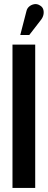

<svg xmlns="http://www.w3.org/2000/svg" viewBox="-20 -918 235 938"><path d="M181 -822Q190 -834 192.5 -847.5Q195 -861 191 -873Q187 -885 174 -892Q161 -900 147 -897.5Q133 -895 122.5 -886Q112 -877 109 -863L79 -747H123ZM41 0H152V-700H41Z"/></svg>

Font: Advent Pro
Style: Regular
Weight: 400
Designer: VivaRado, Andreas Kalpakidis
Foundry: VivaRado, Andreas Kalpakidis
Version: Version 3.000